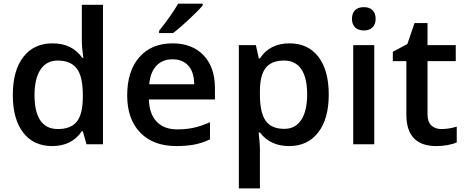

<svg xmlns="http://www.w3.org/2000/svg" viewBox="-20 -786 2534 1046"><path d="M264.2 9.8Q163.1 9.8 106.4 -63.5Q49.8 -136.7 49.8 -269Q49.8 -401.9 107.2 -475.8Q164.6 -549.8 266.1 -549.8Q372.6 -549.8 428.2 -471.2H434.1Q425.8 -529.3 425.8 -563V-759.8H541V0H451.2L431.2 -70.8H425.8Q370.6 9.8 264.2 9.8ZM294.9 -83Q365.7 -83 397.9 -122.8Q430.2 -162.6 431.2 -252V-268.1Q431.2 -370.1 397.9 -413.1Q364.7 -456.1 293.9 -456.1Q233.4 -456.1 200.7 -407Q168 -357.9 168 -267.1Q168 -177.2 199.7 -130.1Q231.4 -83 294.9 -83Z M940.9 9.8Q814.9 9.8 743.9 -63.7Q672.9 -137.2 672.9 -266.1Q672.9 -398.4 738.8 -474.1Q804.7 -549.8 919.9 -549.8Q1026.9 -549.8 1088.9 -484.9Q1150.9 -419.9 1150.9 -306.2V-244.1H791Q793.5 -165.5 833.5 -123.3Q873.5 -81.1 946.3 -81.1Q994.1 -81.1 1035.4 -90.1Q1076.7 -99.1 1124 -120.1V-26.9Q1082 -6.8 1039.1 1.5Q996.1 9.8 940.9 9.8ZM919.9 -462.9Q865.2 -462.9 832.3 -428.2Q799.3 -393.6 793 -327.1H1038.1Q1037.1 -394 1005.9 -428.5Q974.6 -462.9 919.9 -462.9ZM846.7 -606V-618.2Q874.5 -652.3 904.1 -694.3Q933.6 -736.3 950.7 -766.1H1084V-755.9Q1058.6 -726.1 1008.1 -679Q957.5 -631.8 922.9 -606Z M1555.2 9.8Q1452.6 9.8 1396 -64H1389.2Q1396 4.4 1396 19V240.2H1281.2V-540H1374Q1377.9 -524.9 1390.1 -467.8H1396Q1449.7 -549.8 1557.1 -549.8Q1658.2 -549.8 1714.6 -476.6Q1771 -403.3 1771 -271Q1771 -138.7 1713.6 -64.5Q1656.2 9.8 1555.2 9.8ZM1527.3 -456.1Q1459 -456.1 1427.5 -416Q1396 -376 1396 -288.1V-271Q1396 -172.4 1427.2 -128.2Q1458.5 -84 1529.3 -84Q1588.9 -84 1621.1 -132.8Q1653.3 -181.6 1653.3 -272Q1653.3 -362.8 1621.3 -409.4Q1589.4 -456.1 1527.3 -456.1Z M2019 0H1904.3V-540H2019ZM1897.5 -683.1Q1897.5 -713.9 1914.3 -730.5Q1931.2 -747.1 1962.4 -747.1Q1992.7 -747.1 2009.5 -730.5Q2026.4 -713.9 2026.4 -683.1Q2026.4 -653.8 2009.5 -637Q1992.7 -620.1 1962.4 -620.1Q1931.2 -620.1 1914.3 -637Q1897.5 -653.8 1897.5 -683.1Z M2384.3 -83Q2426.3 -83 2468.3 -96.2V-9.8Q2449.2 -1.5 2419.2 4.2Q2389.2 9.8 2356.9 9.8Q2193.8 9.8 2193.8 -162.1V-453.1H2120.1V-503.9L2199.2 -545.9L2238.3 -660.2H2309.1V-540H2462.9V-453.1H2309.1V-164.1Q2309.1 -122.6 2329.8 -102.8Q2350.6 -83 2384.3 -83Z"/></svg>

Font: f0_58770          
Style: Regular
Weight: 600
Foundry: Ascender Corporation
Version: Version 1.10